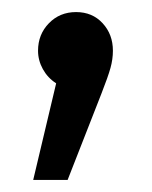

<svg xmlns="http://www.w3.org/2000/svg" viewBox="-20 -136 251 318"><path d="M167 -52Q167 -38 163 -23.5Q159 -9 148 19L92 162H35L73 2Q59 -7 51 -21.5Q43 -36 43 -52Q43 -79 61 -97.5Q79 -116 106 -116Q133 -116 150 -97.5Q167 -79 167 -52Z"/></svg>

Font: Fira Sans Condensed
Style: Regular
Weight: 400
Width: 3
Designer: bBox Type GmbH & Carrois Corporate GbR & Edenspiekermann AG
Foundry: bBox Type GmbH & Carrois Corporate GbR & Edenspiekermann AG
Version: Version 4.301